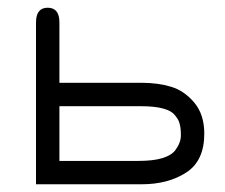

<svg xmlns="http://www.w3.org/2000/svg" viewBox="-20 -477 583 497"><path d="M338.9 -60.5Q412.1 -60.5 433.6 -87.9Q448.2 -107.4 448.2 -126.5Q448.2 -145.5 445.3 -155.3Q443.4 -166 433.6 -177.7Q416 -202.1 344.7 -202.1Q341.8 -202.1 338.9 -202.1H133.8V-60.5ZM73.2 0V-418.9Q73.2 -457 103.5 -457Q133.8 -457 133.8 -418.9V-262.7H346.7Q388.7 -262.7 422.9 -252.4Q457 -242.2 482.9 -211.4Q508.8 -180.7 508.8 -130.9Q508.8 -60.5 461.9 -30.3Q415 0 346.7 0Z"/></svg>

Font: Jura
Style: Medium
Weight: 500
Version: Version 2.6.1